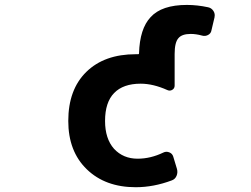

<svg xmlns="http://www.w3.org/2000/svg" viewBox="-20 -785 1040 795"><path d="M542 -9.8Q416 -9.8 339.4 -84Q262.7 -158.2 262.7 -284.2Q262.7 -414.1 337.4 -487.3Q412.1 -560.5 542 -560.5H551.8Q555.7 -560.5 555.7 -564.5Q558.6 -666 603.5 -713.9Q649.4 -764.6 753.9 -764.6Q796.9 -764.6 841.8 -754.9Q855.5 -752 863.3 -740.2Q869.1 -731.4 869.1 -721.7Q869.1 -716.8 868.2 -712.9L855.5 -659.2Q853.5 -646.5 841.3 -640.1Q829.1 -633.8 816.4 -637.7Q792 -644.5 769.5 -644.5Q733.4 -644.5 718.8 -627Q703.1 -609.4 703.1 -561.5V-430.7Q703.1 -418.9 693.4 -413.1Q683.6 -407.2 672.9 -412.1Q614.3 -438.5 562.5 -438.5Q490.2 -438.5 452.6 -399.9Q415 -361.3 415 -284.2Q415 -210.9 452.1 -168.9Q490.2 -127.9 549.8 -127.9Q603.5 -127.9 656.2 -153.3Q668 -159.2 680.7 -154.3Q693.4 -149.4 697.3 -136.7L712.9 -85Q716.8 -70.3 710.9 -56.6Q705.1 -43 691.4 -38.1Q616.2 -9.8 542 -9.8Z"/></svg>

Font: Rounded-L Mgen+ 1m bold
Style: Bold
Weight: 700
Designer: [Source Han Sans]
Ryoko NISHIZUKA  (kana & ideographs); Paul D. Hunt (Latin, Greek & Cyrillic); Wenlong ZHANG  (bopomofo
Version: Version 1.059.20150602